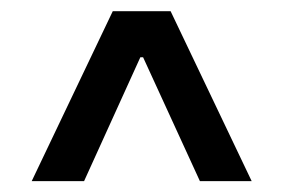

<svg xmlns="http://www.w3.org/2000/svg" viewBox="-20 -727 515 349"><path d="M37.6 -397.7 185 -706.7H290.1L437.5 -397.7H343.4L240.1 -622.9H235.1L132.8 -397.7Z"/></svg>

Font: Inter P Medium
Style: Regular
Weight: 500
Designer: Rasmus Andersson
Foundry: rsms
Version: Version 3.018;git-588b23468